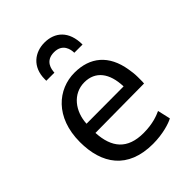

<svg xmlns="http://www.w3.org/2000/svg" viewBox="-218 -864 989 989"><g transform="rotate(-45 276.5 -369.5)"><path d="M283 -752C213 -752 151 -707 151 -617V-606H210C211 -630 219 -682 283 -682C346 -682 355 -630 355 -606H415C415 -705 359 -752 283 -752ZM141 -303C145 -388 199 -462 284 -462C364 -462 409 -404 412 -304ZM50 -260C50 -102 126 13 310 13C382 13 441 -6 464 -19L448 -89C426 -79 384 -61 315 -61C198 -61 146 -124 140 -237L497 -240C498 -248 498 -257 498 -266V-277V-287C498 -309 495 -329 492 -347C472 -471 396 -533 283 -533C163 -533 50 -441 50 -260Z"/></g></svg>

Font: Repo
Style: Regular
Weight: 400
Designer: Stefan Peev
Foundry: Context Ltd
Version: Version 0.000